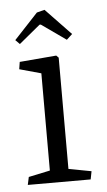

<svg xmlns="http://www.w3.org/2000/svg" viewBox="-47 -625 365 658"><g transform="rotate(-5 135.5 -296.5)"><path d="M37.1 -483.4 109.9 -543.5H114.3L198.7 -483.9L218.3 -502L131.3 -592.8L104.5 -585.9L22.5 -498ZM238.3 0 243.7 -27.8 165.5 -42.5V-425.3L157.7 -433.1L31.2 -422.4L27.3 -397.5L101.6 -377V-42.5L27.8 -26.9L22 0Z"/></g></svg>

Font: Neuton Light
Style: Regular
Weight: 300
Designer: Brian M Zick
Foundry: Brian M Zick
Version: Version 1.560